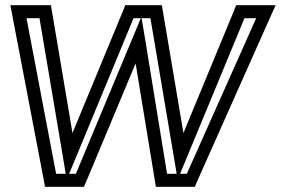

<svg xmlns="http://www.w3.org/2000/svg" viewBox="-20 -694 1081 739"><path d="M1006 -674H908H889L882 -656L686 -182L606 -656L603 -674H584H481H462L455 -656L259 -182L179 -656L176 -674H157H54H20L26 -642L150 7L153 25H171H284H303L311 7L502 -450L577 7L580 25H598H711H730L737 8L1026 -641L1041 -674H1006ZM233 -25H196L82 -624H132L223 -85L233 -25ZM522 -624 490 -547 272 -25H246L271 -85L494 -624H522ZM660 -25H623L538 -547L525 -624H559L650 -85L660 -25ZM966 -624 699 -25H673L698 -85L921 -624H966Z"/></svg>

Font: Gamestation Display Outline
Style: Italic
Weight: 400
Designer: Jonas Hecksher
Foundry: Jonas Hecksher, Playtypeª, e-types AS
Version: Version 1.003